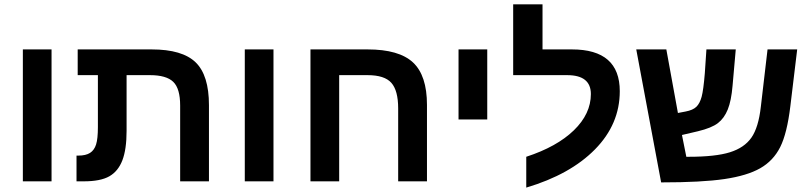

<svg xmlns="http://www.w3.org/2000/svg" viewBox="-20 -833 3720 882"><path d="M85 -606H216.8V0H85Z M429.7 -487.8H336.9V-606H676.8Q817.4 -606 878.7 -546.6Q939.9 -487.3 939.9 -350.1V0H807.6V-348.1Q807.6 -426.3 775.9 -457Q744.1 -487.8 668.9 -487.8H561.5V-231.9Q561.5 -147 542.2 -96.7Q522.9 -46.4 482.4 -23.2Q441.9 0 364.7 0H331.5V-118.2H339.8Q374 -118.2 393.6 -130.6Q413.1 -143.1 421.4 -169.4Q429.7 -195.8 429.7 -249Z M1104.5 -606H1236.3V0H1104.5Z M1809.1 -335Q1809.1 -417 1777.8 -452.4Q1746.6 -487.8 1668.5 -487.8H1538.1V0H1406.2V-606H1668.5Q1813 -606 1877.2 -546.1Q1941.4 -486.3 1941.4 -351.1V0H1809.1Z M2086.4 -606H2218.3V-284.2H2086.4Z M2397.5 -112.8Q2538.1 -158.7 2616.2 -234.4Q2694.3 -310.1 2694.3 -400.9Q2694.3 -487.8 2585.4 -487.8H2337.4V-813H2472.2V-606H2607.4Q2827.1 -606 2827.1 -414.1Q2827.1 -262.7 2713.4 -147Q2599.6 -31.2 2397.5 28.8Z M3225.1 -606H3359.9L3345.2 -439Q3339.4 -370.1 3323.2 -330.1Q3307.1 -290 3278.1 -267.6Q3249 -245.1 3186 -230L3112.8 -212.9L3132.8 -112.8H3144.5Q3266.6 -112.8 3333 -133.5Q3399.4 -154.3 3431.9 -200.9Q3464.4 -247.6 3475.1 -342.8L3505.9 -606H3642.1L3610.8 -346.2Q3595.7 -220.2 3564 -157.2Q3532.2 -94.2 3472.2 -60.1Q3412.1 -25.9 3308.1 -10.5Q3204.1 4.9 3017.1 4.9L2902.8 -606H3041L3094.2 -314L3129.9 -320.8Q3163.1 -327.1 3179 -342.5Q3194.8 -357.9 3203.1 -388.4Q3211.4 -418.9 3217.8 -497.1Z"/></svg>

Font: Liberation Sans
Style: Bold
Weight: 700
Designer: Steve Matteson
Foundry: Ascender Corporation
Version: Version 2.1.5